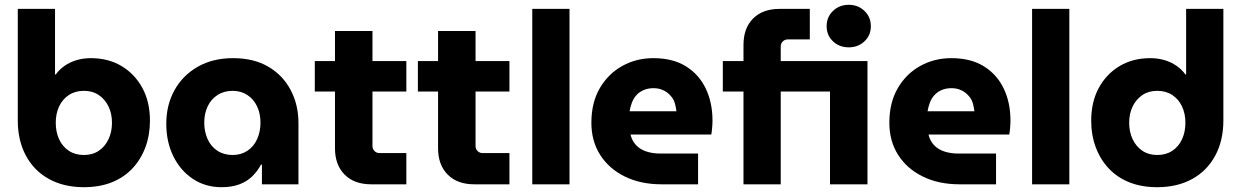

<svg xmlns="http://www.w3.org/2000/svg" viewBox="-20 -767 5165 799"><path d="M329 12Q246 12 184 -22Q122 -56 88 -119Q54 -182 54 -266V-730H209V-457H212Q227 -478 249.5 -493.5Q272 -509 299.5 -517Q327 -525 358 -525Q431 -525 486 -492Q541 -459 572.5 -401Q604 -343 604 -265Q604 -205 585 -154Q566 -103 530.5 -65.5Q495 -28 444.5 -8Q394 12 329 12ZM329 -122Q365 -122 391 -139.5Q417 -157 431.5 -187.5Q446 -218 446 -256Q446 -294 431.5 -324Q417 -354 391 -371.5Q365 -389 329 -389Q293 -389 266.5 -371.5Q240 -354 226 -324Q212 -294 212 -256Q212 -218 226 -187.5Q240 -157 266.5 -139.5Q293 -122 329 -122Z M902 12Q834 12 782 -23Q730 -58 701 -117.5Q672 -177 672 -252Q672 -330 706 -391.5Q740 -453 802.5 -489Q865 -525 950 -525Q1036 -525 1096.5 -489.5Q1157 -454 1189.5 -392.5Q1222 -331 1222 -255V0H1070V-82H1066Q1052 -55 1030 -33.5Q1008 -12 976.5 0Q945 12 902 12ZM948 -122Q983 -122 1009.5 -139.5Q1036 -157 1050 -188Q1064 -219 1064 -257Q1064 -294 1050 -324Q1036 -354 1009.5 -371.5Q983 -389 948 -389Q912 -389 885 -371.5Q858 -354 844 -324Q830 -294 830 -257Q830 -219 844 -188Q858 -157 885 -139.5Q912 -122 948 -122Z M1525 0Q1454 0 1414 -40.5Q1374 -81 1374 -150V-638H1530V-159Q1530 -147 1538.5 -138.5Q1547 -130 1559 -130H1671V0ZM1290 -386V-513H1671V-386Z M1954 0Q1883 0 1843 -40.5Q1803 -81 1803 -150V-638H1959V-159Q1959 -147 1967.5 -138.5Q1976 -130 1988 -130H2100V0ZM1719 -386V-513H2100V-386Z M2195 0V-730H2350V0Z M2733 0Q2646 0 2580 -32.5Q2514 -65 2477.5 -122.5Q2441 -180 2441 -256Q2441 -340 2476 -400Q2511 -460 2569.5 -492.5Q2628 -525 2699 -525Q2780 -525 2834.5 -491Q2889 -457 2917 -398.5Q2945 -340 2945 -265Q2945 -252 2943.5 -234.5Q2942 -217 2940 -207H2604Q2610 -181 2627 -163Q2644 -145 2670 -136.5Q2696 -128 2728 -128H2885V0ZM2600 -304H2795Q2793 -320 2789 -335Q2785 -350 2776.5 -361.5Q2768 -373 2757 -381.5Q2746 -390 2731.5 -395Q2717 -400 2699 -400Q2676 -400 2658 -392Q2640 -384 2628 -370.5Q2616 -357 2609.5 -339.5Q2603 -322 2600 -304Z M3074 0V-386H2988V-513H3074V-580Q3074 -650 3114 -690Q3154 -730 3224 -730H3350V-603H3258Q3246 -603 3237.5 -594.5Q3229 -586 3229 -574V-513H3590V0H3434V-386H3229V0ZM3512 -570Q3473 -570 3446.5 -595Q3420 -620 3420 -658Q3420 -696 3446.5 -721.5Q3473 -747 3512 -747Q3551 -747 3577.5 -721.5Q3604 -696 3604 -658Q3604 -620 3577.5 -595Q3551 -570 3512 -570Z M3973 0Q3886 0 3820 -32.5Q3754 -65 3717.5 -122.5Q3681 -180 3681 -256Q3681 -340 3716 -400Q3751 -460 3809.5 -492.5Q3868 -525 3939 -525Q4020 -525 4074.5 -491Q4129 -457 4157 -398.5Q4185 -340 4185 -265Q4185 -252 4183.5 -234.5Q4182 -217 4180 -207H3844Q3850 -181 3867 -163Q3884 -145 3910 -136.5Q3936 -128 3968 -128H4125V0ZM3840 -304H4035Q4033 -320 4029 -335Q4025 -350 4016.5 -361.5Q4008 -373 3997 -381.5Q3986 -390 3971.5 -395Q3957 -400 3939 -400Q3916 -400 3898 -392Q3880 -384 3868 -370.5Q3856 -357 3849.5 -339.5Q3843 -322 3840 -304Z M4275 0V-730H4430V0Z M4796 12Q4879 12 4941 -22Q5003 -56 5037 -119Q5071 -182 5071 -266V-730H4916V-457H4913Q4898 -478 4875.5 -493.5Q4853 -509 4825.5 -517Q4798 -525 4767 -525Q4694 -525 4639 -492Q4584 -459 4552.5 -401Q4521 -343 4521 -265Q4521 -205 4540 -154Q4559 -103 4594.5 -65.5Q4630 -28 4680.5 -8Q4731 12 4796 12ZM4796 -122Q4760 -122 4734 -139.5Q4708 -157 4693.5 -187.5Q4679 -218 4679 -256Q4679 -294 4693.5 -324Q4708 -354 4734 -371.5Q4760 -389 4796 -389Q4832 -389 4858.5 -371.5Q4885 -354 4899 -324Q4913 -294 4913 -256Q4913 -218 4899 -187.5Q4885 -157 4858.5 -139.5Q4832 -122 4796 -122Z"/></svg>

Font: MuseoModerno SemiBold
Style: Bold
Weight: 700
Version: Version 1.001